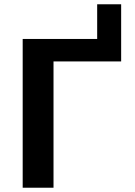

<svg xmlns="http://www.w3.org/2000/svg" viewBox="-20 -877 633 897"><path d="M86 0V-695H434V-857H546V-590H230V0Z"/></svg>

Font: Coval
Style: ExtraBold
Weight: 800
Foundry: Context Ltd
Version: Version 001.000